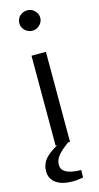

<svg xmlns="http://www.w3.org/2000/svg" viewBox="-148 -780 531 1029"><g transform="rotate(-15 117.5 -265.5)"><path d="M80 0V-499H160V0ZM120 -627Q105 -627 91 -635Q77 -643 69.5 -656Q62 -669 62 -684Q62 -699 69.5 -712Q77 -725 91 -732.5Q105 -740 120 -740Q136 -740 149 -732.5Q162 -725 170 -712Q178 -699 178 -684Q178 -668 170 -655.5Q162 -643 149 -635Q136 -627 120 -627ZM121 209Q60 209 27.5 185Q-5 161 -5 120Q-5 90 10 65Q25 40 67 13L103 -9L157 -8V-5Q114 25 92 50Q70 75 70 104Q70 131 95 145.5Q120 160 179 162L178 203Q168 204 154 206.5Q140 209 121 209Z"/></g></svg>

Font: REM Light
Style: Regular
Weight: 300
Designer: Octavio Pardo
Foundry: Ashler Design
Version: Version 1.005;gftools[0.9.28]